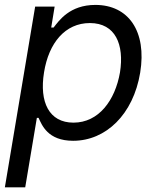

<svg xmlns="http://www.w3.org/2000/svg" viewBox="-23 -573 653 797"><path d="M-2.8 204.5H81.7L130 -83.8H137.1C150.9 -54 175.1 11.4 280.5 11.4C416.5 11.4 530.2 -98 558.9 -271.3C587 -443.2 510.3 -552.6 372.9 -552.6C266 -552.6 221.9 -487.2 199.6 -458.8H189.6L203.8 -545.5H122.9ZM159.8 -272.7C179.3 -394.9 247.5 -477.3 350.1 -477.3C456.3 -477.3 493.3 -387.8 475.1 -272.7C454.9 -156.2 386.7 -63.9 282 -63.9C180.8 -63.9 139.6 -149.1 159.8 -272.7Z"/></svg>

Font: Margiela Sans
Style: Italic
Weight: 400
Italic angle: -9.39999°
Designer: Stefan Endress, Andreas Faust
Version: Version 1.100;FEAKit 1.0